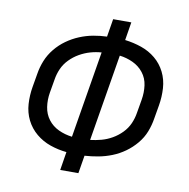

<svg xmlns="http://www.w3.org/2000/svg" viewBox="-82 -815 883 895"><g transform="rotate(10 360.0 -367.5)"><path d="M261 0H347L361 -85Q393 -87 425.5 -93Q458 -99 489.5 -111.5Q521 -124 549 -144Q577 -164 599.5 -191Q622 -218 634 -249Q646 -280 651 -312L662 -376Q669 -417 666.5 -458Q664 -499 646.5 -534Q629 -569 599.5 -593.5Q570 -618 532.5 -631Q495 -644 454 -649L468 -735H382L368 -650Q336 -649 303.5 -643Q271 -637 239.5 -624Q208 -611 180 -591Q152 -571 130 -544Q108 -517 95.5 -486Q83 -455 78 -423L67 -359Q60 -318 62.5 -277.5Q65 -237 82.5 -202Q100 -167 130 -142Q160 -117 197.5 -104Q235 -91 275 -87ZM288 -162Q254 -166 224 -180Q194 -194 174.5 -219.5Q155 -245 150 -278.5Q145 -312 151 -347L162 -411Q166 -437 177 -462Q188 -487 208 -507.5Q228 -528 252.5 -542Q277 -556 303 -563.5Q329 -571 356 -573ZM374 -162 442 -573Q475 -569 505 -555Q535 -541 555 -515.5Q575 -490 579.5 -456.5Q584 -423 578 -388L567 -324Q563 -298 552 -273Q541 -248 521 -227.5Q501 -207 476.5 -193Q452 -179 426 -172Q400 -165 374 -162Z"/></g></svg>

Font: Iosevka Sparkle
Style: Italic
Weight: 400
Italic angle: -9°
Designer: Belleve Invis
Foundry: Belleve Invis
Version: Version 4.5.0; ttfautohint (v1.8.3)